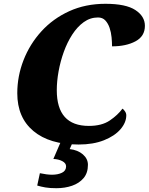

<svg xmlns="http://www.w3.org/2000/svg" viewBox="-20 -751 783 1011"><path d="M394 10Q241 10 156 -61Q71 -132 71 -260Q71 -350 104 -434.5Q137 -519 198 -586Q259 -653 344.5 -692Q430 -731 535 -731Q643 -731 693 -698Q743 -665 743 -615Q743 -560 693.5 -533.5Q644 -507 570 -507Q570 -528 567.5 -554.5Q565 -581 557 -604.5Q549 -628 534.5 -643.5Q520 -659 496 -659Q455 -659 421 -634.5Q387 -610 360.5 -569Q334 -528 316 -478Q298 -428 288.5 -375.5Q279 -323 279 -276Q279 -88 448 -88Q516 -88 558 -116.5Q600 -145 625 -179Q631 -175 638 -165Q645 -155 645 -144Q645 -106 614.5 -70.5Q584 -35 527.5 -12.5Q471 10 394 10ZM277 240Q242 240 219 236Q196 232 176 226L190 161Q227 169 254 169Q285 169 306.5 158.5Q328 148 328 125Q328 108 308 97.5Q288 87 261 86L302 -9H366L347 34Q390 39 416.5 62Q443 85 443 117Q443 160 420 187Q397 214 359.5 227Q322 240 277 240Z"/></svg>

Font: Noto Serif Black
Style: Italic
Weight: 900
Italic angle: -12°
Designer: Monotype Design Team
Foundry: Monotype Imaging Inc.
Version: Version 2.013